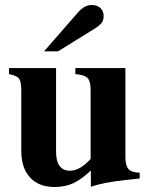

<svg xmlns="http://www.w3.org/2000/svg" viewBox="-20 -733 596 767"><path d="M156 -528 293 -685Q318 -713 346 -713Q368 -713 381 -701Q394 -689 394 -669Q394 -652 386 -641.5Q378 -631 354 -616L212 -528ZM538 -20 475 -13Q392 -4 343 13V-52Q304 -15 271.5 -0.5Q239 14 198 14Q135 14 100 -24Q65 -62 65 -131V-372Q65 -407 56 -419Q47 -431 16 -437V-461H204V-127Q204 -51 260 -51Q299 -51 342 -98V-374Q342 -408 330 -421Q318 -434 281 -437V-461H481V-105Q481 -72 493 -58Q505 -44 538 -43Z"/></svg>

Font: STIX
Style: Bold
Weight: 700
Designer: MicroPress Inc., with final additions and corrections provided by Coen Hoffman, Elsevier (retired)
Version: Version 1.1.1